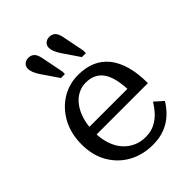

<svg xmlns="http://www.w3.org/2000/svg" viewBox="-221 -872 991 991"><g transform="rotate(-45 274.5 -376.5)"><path d="M370 -711 394 -589V-570H365L301 -664Q290 -681 284 -696Q278 -711 278 -724Q278 -741 289.5 -752Q301 -763 320 -763Q339 -763 351.5 -751.5Q364 -740 370 -711ZM217 -711 241 -589V-570H212L148 -664Q137 -681 131 -696Q125 -711 125 -724Q125 -741 136.5 -752Q148 -763 167 -763Q186 -763 198.5 -751.5Q211 -740 217 -711ZM136 -250Q136 -202 149 -163.5Q162 -125 185 -99Q208 -73 239 -59Q270 -45 306 -45Q347 -45 376.5 -61Q406 -77 427 -100.5Q448 -124 462 -148L508 -107Q489 -75 460.5 -48Q432 -21 393.5 -5.5Q355 10 304 10Q231 10 172.5 -22Q114 -54 79.5 -113Q45 -172 45 -252Q45 -331 77.5 -391Q110 -451 164.5 -485Q219 -519 286 -519Q341 -519 382.5 -501Q424 -483 452.5 -447.5Q481 -412 496 -358.5Q511 -305 511 -234H118V-288H444L416 -267Q415 -317 407 -354Q399 -391 383 -415Q367 -439 343 -451Q319 -463 286 -463Q255 -463 227.5 -448.5Q200 -434 179.5 -406Q159 -378 147.5 -339Q136 -300 136 -250Z"/></g></svg>

Font: Roboto Serif 28pt
Style: Regular
Weight: 400
Designer: Greg Gazdowicz
Foundry: Commercial Type
Version: Version 1.008